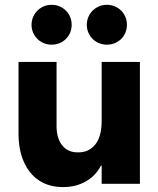

<svg xmlns="http://www.w3.org/2000/svg" viewBox="-20 -760 655 794"><path d="M558.6 0H400.4V-75.2H397.5Q376 -33.2 335 -9.8Q293.9 13.7 240.2 13.7Q183.6 13.7 142.3 -13.2Q101.1 -40 78.9 -90.1Q56.6 -140.1 56.6 -208V-503.9H213.9V-235.4Q214.8 -185.5 238.3 -157.5Q261.7 -129.4 302.7 -129.9Q346.7 -129.4 373.3 -161.6Q399.9 -193.8 400.4 -258.8V-503.9H558.6ZM110.4 -657.2Q110.4 -680.2 121.6 -699.2Q132.8 -718.3 151.9 -729.2Q170.9 -740.2 193.4 -740.2Q216.3 -740.2 235.4 -729.2Q254.4 -718.3 265.4 -699.5Q276.4 -680.7 276.4 -657.2Q276.4 -634.3 265.4 -615.5Q254.4 -596.7 235.4 -585.9Q216.3 -575.2 193.4 -575.2Q170.9 -575.2 151.9 -585.9Q132.8 -596.7 121.6 -615.7Q110.4 -634.8 110.4 -657.2ZM338.9 -657.2Q338.9 -680.2 350.1 -699.2Q361.3 -718.3 380.4 -729.2Q399.4 -740.2 421.9 -740.2Q444.8 -740.2 463.9 -729.2Q482.9 -718.3 493.9 -699.5Q504.9 -680.7 504.9 -657.2Q504.9 -634.3 493.9 -615.5Q482.9 -596.7 463.9 -585.9Q444.8 -575.2 421.9 -575.2Q399.4 -575.2 380.4 -585.9Q361.3 -596.7 350.1 -615.7Q338.9 -634.8 338.9 -657.2Z"/></svg>

Font: Wanted Sans ExtraBold
Style: Regular
Weight: 800
Designer: Original Design by Kil Hyung-jin and Kang Hanbin, Wanted Lab, Inc; Hangeul from Source Han Sans by Jang Soo-young and Ka
Foundry: Wanted Lab, Inc.
Version: Version 1.003